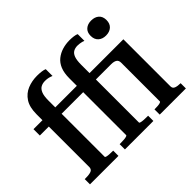

<svg xmlns="http://www.w3.org/2000/svg" viewBox="-159 -996 1240 1240"><g transform="rotate(-45 461.0 -376.0)"><path d="M24 -510H356V-452H24ZM330 -510H732V-452H330ZM420 -59V-578Q420 -627 433.5 -660Q447 -693 472 -713Q497 -733 528.5 -742.5Q560 -752 595 -752Q614 -752 632.5 -749.5Q651 -747 660 -742V-681Q653 -684 644.5 -686Q636 -688 626.5 -689.5Q617 -691 606 -691Q585 -691 569 -682Q553 -673 544.5 -650.5Q536 -628 536 -587V-58Q536 -55 545 -52.5Q554 -50 569 -49Q584 -48 602 -48H609V0H349V-48H358Q378 -48 392 -49.5Q406 -51 413 -53.5Q420 -56 420 -59ZM223 -58Q223 -55 231.5 -52.5Q240 -50 254 -49Q268 -48 287 -48H290V0H30V-48H41Q73 -48 89.5 -55Q106 -62 106 -83V-564Q106 -629 131 -667Q156 -705 196.5 -721.5Q237 -738 284 -738Q305 -738 324.5 -735.5Q344 -733 354 -728V-666Q343 -671 329 -674.5Q315 -678 297 -678Q275 -678 258.5 -669Q242 -660 232.5 -637.5Q223 -615 223 -573ZM783 -606Q751 -606 731 -624Q711 -642 711 -675Q711 -708 731 -725.5Q751 -743 783 -743Q816 -743 836 -725.5Q856 -708 856 -675Q856 -642 836 -624Q816 -606 783 -606ZM728 -59V-414Q728 -423 725 -430.5Q722 -438 715.5 -442.5Q709 -447 699 -449.5Q689 -452 675 -452H666V-510H845V-80Q845 -61 862 -54.5Q879 -48 906 -48V0H667V-48H675Q688 -48 700 -49Q712 -50 720 -53Q728 -56 728 -59Z"/></g></svg>

Font: Roboto Serif 28pt Condensed Medium
Style: Regular
Weight: 500
Width: 3
Designer: Greg Gazdowicz
Foundry: Commercial Type
Version: Version 1.008